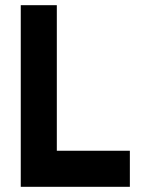

<svg xmlns="http://www.w3.org/2000/svg" viewBox="-20 -720 570 740"><path d="M60 0V-700H199V-139H480.5V0Z"/></svg>

Font: Urbanist ExtraBold
Style: Regular
Weight: 800
Designer: Corey Hu
Foundry: Corey Hu
Version: Version 1.330; ttfautohint (v1.8.4.7-5d5b)